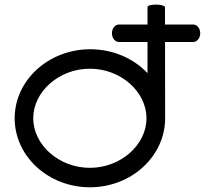

<svg xmlns="http://www.w3.org/2000/svg" viewBox="-20 -794 906 814"><path d="M120.9 -292.6C120.9 -404.1 228.6 -502.7 361 -502.7C493.3 -502.7 601.1 -404.1 601.1 -292.6C601.1 -181.1 493.3 -82.5 361 -82.5C228.6 -82.5 120.9 -181.1 120.9 -292.6ZM679.5 -762.7C679.5 -777.7 605.4 -778.7 605.4 -763.7C605.4 -754 605.4 -725.5 605.4 -690.1C540.3 -690.1 484.2 -690 484.2 -690C468.5 -690.1 454.6 -673.9 454.6 -653C454.6 -632.1 468.3 -616 484.2 -616H605.4C605.4 -556.4 605.4 -498.6 605.4 -484C546.6 -546 459.7 -585.2 362.9 -585.2C186.1 -585.2 42.2 -454.1 42.2 -292.6C42.2 -131.1 185.3 0 361.1 0C536.9 0 680.1 -131.1 680.1 -292.6L679.7 -616H799.3C815.2 -616.4 828.9 -632.1 828.9 -653C828.9 -673.9 815.2 -690 799.3 -690C799.2 -690.1 744.1 -690.2 679.6 -690.1Z"/></svg>

Font: Hi.
Style: Tall Regular
Weight: 400
Designer: Mew Too, Robert Jablonski
Foundry: Cannot Into Space Fonts
Version: Version 1.996